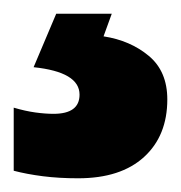

<svg xmlns="http://www.w3.org/2000/svg" viewBox="-39 -20 264 280"><path d="M205 125Q205 178 171 209Q137 240 75 240Q47 240 23.5 237Q0 234 -19 229V137Q-2 142 12.5 144Q27 146 39 146Q77 146 77 118Q77 85 10 78L43 0H124L112 33Q151 39 178 61.5Q205 84 205 125Z"/></svg>

Font: Noto Sans Telugu Condensed Black
Style: Regular
Weight: 900
Width: 3
Designer: Jelle Bosma - Monotype Design Team
Foundry: Monotype Imaging Inc.
Version: Version 2.005; ttfautohint (v1.8.4.7-5d5b)